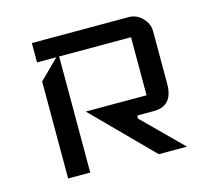

<svg xmlns="http://www.w3.org/2000/svg" viewBox="-78 -581 731 671"><g transform="rotate(-15 287.5 -245.0)"><path d="M520 0H418L210 -210H430V-420H170V0H90V-351L160 -420H90V-490H440Q468 -490 489 -469Q510 -448 510 -420V-230Q510 -150 440 -150H380V-139Z"/></g></svg>

Font: Iceland
Style: Regular
Weight: 400
Designer: Cyreal (www.cyreal.org)
Foundry: Cyreal (www.cyreal.org)
Version: Version 1.001